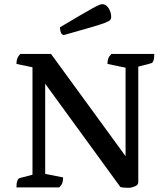

<svg xmlns="http://www.w3.org/2000/svg" viewBox="-20 -900 801 922"><path d="M600 2Q587 2 576 1Q565 0 558 -2L197 -498V-65L283 -48Q283 -33 279.5 -22Q276 -11 264 0H59Q59 -40 75 -45L136 -61V-577L59 -593Q59 -608 63 -619Q67 -630 77 -641H225L583 -150V-575L496 -593Q496 -608 500 -619Q504 -630 515 -641H721Q721 -600 705 -596L644 -580V-25Q644 -11 626.5 -4.5Q609 2 600 2ZM288 -732Q277 -732 272.5 -743.5Q268 -755 268 -769Q327 -804 364.5 -826Q402 -848 423 -859.5Q444 -871 454.5 -875.5Q465 -880 471 -880Q489 -880 501.5 -860.5Q514 -841 514 -818Q514 -810 509 -804Q504 -798 483 -790Q462 -782 415.5 -768.5Q369 -755 288 -732Z"/></svg>

Font: Petrona SemiBold
Style: Regular
Weight: 600
Designer: Ringo R. Seeber
Foundry: Ringo R. Seeber
Version: Version 2.001; ttfautohint (v1.8.3)